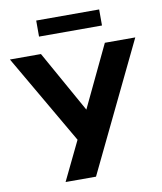

<svg xmlns="http://www.w3.org/2000/svg" viewBox="-119 -982 895 1059"><g transform="rotate(-10 328.0 -452.5)"><path d="M332 0 678.7 -718.8H508.3L343.8 -373.5L150.4 -718.8H-23.4L267.1 -218.3L161.6 0ZM509.3 -815.4V-905.3H156.7V-815.4Z"/></g></svg>

Font: Winston ExtraBold
Style: Regular
Weight: 800
Designer: Vernon Adams, Kim Jin-seong, David Berlow, Cristiano Sobral
Foundry: The Winston Project Authors
Version: Version 3.004